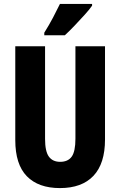

<svg xmlns="http://www.w3.org/2000/svg" viewBox="-20 -950 614 980"><path d="M516 -238Q516 -115 457 -52.5Q398 10 286 10Q176 10 117 -50.5Q58 -111 58 -235V-714H210V-241Q210 -177 229.5 -150.5Q249 -124 287 -124Q327 -124 346 -150.5Q365 -177 365 -242V-714H516ZM450 -921Q437 -902 413 -875.5Q389 -849 362 -820.5Q335 -792 311 -770H206V-783Q231 -823 250.5 -860Q270 -897 286 -930H450Z"/></svg>

Font: Noto Sans ExtraCondensed ExtraBold
Style: Regular
Weight: 800
Width: 2
Designer: Monotype Design Team
Foundry: Monotype Imaging Inc.
Version: Version 2.013; ttfautohint (v1.8.4.7-5d5b)